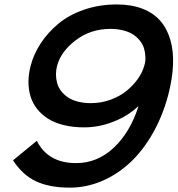

<svg xmlns="http://www.w3.org/2000/svg" viewBox="-20 -840 806 871"><path d="M634.8 -543Q640.6 -562 639.6 -581.8Q638.7 -601.6 633.5 -619.9Q628.4 -638.2 615.5 -654.5Q602.5 -670.9 584.7 -682.9Q566.9 -694.8 540 -701.9Q513.2 -709 481 -709Q391.1 -709 323.5 -657.5Q255.9 -606 238.8 -541Q233.9 -522 233.9 -502.4Q233.9 -482.9 239 -463.9Q244.1 -444.8 256.6 -428.2Q269 -411.6 286.9 -399.2Q304.7 -386.7 331.8 -379.4Q358.9 -372.1 392.1 -372.1Q439 -372.1 481.7 -387.7Q524.4 -403.3 554.9 -428.5Q585.4 -453.6 606.2 -483.4Q627 -513.2 634.8 -543ZM743.2 -409.2Q717.3 -312 671.4 -232.4Q625.5 -152.8 567.1 -99.6Q508.8 -46.4 439.5 -17.6Q370.1 11.2 296.9 11.2Q203.1 11.2 142.1 -18.1Q81.1 -47.4 39.1 -112.8L147 -201.2Q197.8 -100.1 325.2 -100.1Q421.4 -100.1 495.6 -169.4Q569.8 -238.8 607.9 -356.9H606Q559.6 -313.5 494.1 -287.8Q428.7 -262.2 361.8 -262.2Q310.5 -262.2 268.6 -272.7Q226.6 -283.2 197.3 -302Q168 -320.8 147.7 -346.7Q127.4 -372.6 118.2 -403.8Q108.9 -435.1 109.1 -470Q109.4 -504.9 119.1 -542Q133.3 -595.7 165.3 -644.3Q197.3 -692.9 245.1 -732.7Q293 -772.5 361.6 -796.1Q430.2 -819.8 509.8 -819.8Q576.2 -819.8 626.2 -800.5Q676.3 -781.2 707.3 -745.4Q738.3 -709.5 752.9 -658.9Q767.6 -608.4 764.9 -545.4Q762.2 -482.4 743.2 -409.2Z"/></svg>

Font: Sinkin Sans 500 Medium Italic
Style: Regular
Weight: 500
Italic angle: -112°
Designer: Keith Bates
Foundry: K-Type
Version: Sinkin Sans (version 1.0)  by Keith Bates   •   © 2014   www